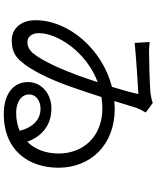

<svg xmlns="http://www.w3.org/2000/svg" viewBox="76 -882 847 1040"><g transform="rotate(90 500.0 -362.5)"><path d="M426 -468 391 -366C361 -284 312 -167 266 -114C245 -92 225 -87 206 -87C183 -87 160 -108 160 -149C160 -250 262 -407 426 -468ZM208 -749 213 -668C292 -676 434 -685 490 -688C482 -651 468 -600 451 -545C245 -492 90 -309 90 -131C90 -45 142 -2 198 -2C248 -2 282 -16 311 -50C359 -102 411 -209 450 -321C470 -377 489 -435 506 -488C526 -491 546 -493 567 -493C723 -493 812 -387 812 -256C812 -188 790 -127 748 -86C723 -157 666 -217 568 -217C489 -217 425 -164 425 -90C425 -8 494 41 597 41C803 41 889 -102 889 -255C889 -428 767 -560 569 -560L528 -558L564 -675C571 -695 582 -714 590 -728L538 -766C522 -760 503 -756 481 -753C421 -749 312 -746 273 -746C255 -745 229 -747 208 -749ZM689 -45C661 -33 628 -26 591 -26C535 -26 492 -53 492 -96C492 -133 526 -158 569 -158C629 -158 671 -116 689 -45Z"/></g></svg>

Font: Noto Sans Mono CJK SC
Style: Regular
Weight: 400
Designer: Ryoko NISHIZUKA 西塚涼子 (kana, bopomofo & ideographs); Paul D. Hunt (Latin, Greek & Cyrillic); Sandoll Communications 산돌커뮤니
Foundry: Adobe
Version: Version 2.004;hotconv 1.0.118;makeotfexe 2.5.65603